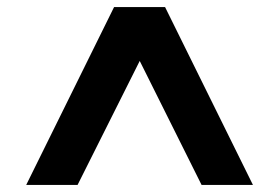

<svg xmlns="http://www.w3.org/2000/svg" viewBox="-20 -648 788 542"><path d="M54 -126 302 -628H446L694 -126H549L345 -535H404L199 -126Z"/></svg>

Font: Nunito Sans 10pt Expanded Black
Style: Regular
Weight: 900
Width: 7
Designer: Vernon Adams
Foundry: Vernon Adams
Version: Version 3.101;gftools[0.9.27]